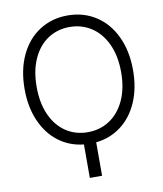

<svg xmlns="http://www.w3.org/2000/svg" viewBox="-97 -796 912 1071"><g transform="rotate(-10 359.0 -260.0)"><path d="M393.6 7.8V197.3H324.2V7.8Q244.1 -0.5 182.4 -47.1Q120.6 -93.8 86.2 -172.9Q51.8 -252 51.8 -353.5Q51.8 -462.4 90.8 -544.9Q129.9 -627.4 199.7 -672.1Q269.5 -716.8 358.4 -716.8Q447.8 -716.8 517.6 -672.1Q587.4 -627.4 626.7 -544.9Q666 -462.4 666 -353.5Q666 -251.5 631.8 -172.9Q597.7 -94.2 535.9 -47.4Q474.1 -0.5 393.6 7.8ZM358.4 -651.4Q290 -651.4 235.8 -616Q181.6 -580.6 150.9 -513.2Q120.1 -445.8 120.1 -353.5Q120.1 -261.2 150.9 -193.8Q181.6 -126.5 235.6 -91.1Q289.6 -55.7 358.4 -55.7Q427.2 -55.7 481.7 -91.3Q536.1 -127 567.4 -194.3Q598.6 -261.7 598.6 -353.5Q598.6 -445.3 567.4 -512.7Q536.1 -580.1 481.7 -615.7Q427.2 -651.4 358.4 -651.4Z"/></g></svg>

Font: Pretendard Light
Style: Regular
Weight: 300
Designer: Base glyphs from Inter by Rasmus Andersson; Hangeul glyphs from Noto Sans CJK(Source Han Sans) by Jang Soo-young and Kan
Foundry: Kil Hyung-jin
Version: Version 1.309